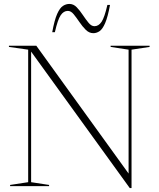

<svg xmlns="http://www.w3.org/2000/svg" viewBox="-20 -948 808 978"><path d="M123.5 -20V-695L25.5 -709V-715H165L635 -64V-695L543.5 -709V-715H742V-709L650 -695V10H641L138.5 -685V-20L230 -6V0H31.5V-6ZM540.5 -923Q529 -861 515.5 -830Q502 -799 486.8 -789Q471.5 -779 455.5 -779Q434 -779 416.8 -796.2Q399.5 -813.5 384.5 -835.8Q369.5 -858 355.5 -875.2Q341.5 -892.5 325.5 -892.5Q304 -892.5 289 -870.2Q274 -848 259.5 -784H246Q257.5 -846.5 271.2 -877.2Q285 -908 300.8 -918Q316.5 -928 333.5 -928Q354.5 -928 371 -910.8Q387.5 -893.5 402.2 -871.2Q417 -849 431.2 -831.8Q445.5 -814.5 461 -814.5Q482.5 -814.5 497.5 -837Q512.5 -859.5 527 -923Z"/></svg>

Font: Newsreader Display ExtraLight
Style: Regular
Weight: 275
Designer: Hugues Gentile
Foundry: Production Type
Version: Version 1.001